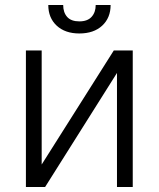

<svg xmlns="http://www.w3.org/2000/svg" viewBox="-20 -747 634 767"><path d="M362.3 -727.1H421.9Q421.9 -675.8 388.2 -644.5Q354.5 -613.3 296.9 -613.3Q240.2 -613.3 206.5 -644.5Q172.9 -675.8 172.9 -727.1H232.4Q232.4 -697.3 248.3 -679.4Q264.2 -661.6 296.9 -661.6Q329.6 -661.6 345.9 -679.7Q362.3 -697.8 362.3 -727.1ZM146.5 -89.8 434.6 -545.4H510.3V0H447.3V-455.6L160.2 0H83.5V-545.4H146.5Z"/></svg>

Font: Interop Light
Style: Regular
Weight: 300
Designer: Rasmus Andersson, Google, Jang Haemin
Foundry: jhaemin
Version: Version 1.007